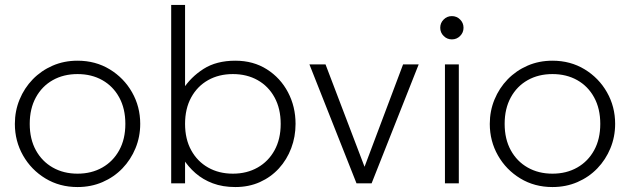

<svg xmlns="http://www.w3.org/2000/svg" viewBox="-20 -740 2543 775"><path d="M293 15Q220.5 15 163.2 -19.8Q106 -54.5 73 -112.5Q40 -170.5 40 -240Q40 -292 59 -338.2Q78 -384.5 112.2 -419.8Q146.5 -455 192.5 -475Q238.5 -495 293 -495Q365.5 -495 422.8 -460.2Q480 -425.5 513 -367.5Q546 -309.5 546 -240Q546 -188 527 -141.8Q508 -95.5 474 -60.2Q440 -25 393.8 -5Q347.5 15 293 15ZM293 -39Q349.5 -39 393 -63.8Q436.5 -88.5 461.2 -133.5Q486 -178.5 486 -240Q486 -301.5 461.2 -346.8Q436.5 -392 393 -416.5Q349.5 -441 293 -441Q236.5 -441 193 -416.5Q149.5 -392 124.8 -346.8Q100 -301.5 100 -240Q100 -178.5 124.8 -133.5Q149.5 -88.5 193 -63.8Q236.5 -39 293 -39Z M930 15Q879 15 839 0Q799 -15 769 -41.2Q739 -67.5 718 -101L727 -113V0H671V-720H727V-367L718 -379Q749.5 -428.5 801.5 -461.8Q853.5 -495 930 -495Q1002.5 -495 1057.2 -460.2Q1112 -425.5 1142.5 -367.5Q1173 -309.5 1173 -240Q1173 -188 1155.5 -141.8Q1138 -95.5 1105.8 -60.2Q1073.5 -25 1029 -5Q984.5 15 930 15ZM920 -39Q976.5 -39 1020 -63.8Q1063.5 -88.5 1088.2 -133.5Q1113 -178.5 1113 -240Q1113 -301.5 1088.2 -346.8Q1063.5 -392 1020 -416.5Q976.5 -441 920 -441Q863.5 -441 820 -416.5Q776.5 -392 751.8 -346.8Q727 -301.5 727 -240Q727 -178.5 751.8 -133.5Q776.5 -88.5 820 -63.8Q863.5 -39 920 -39Z M1419 0 1229 -480H1294L1459 -47H1444L1607 -480H1670L1480 0Z M1776 0V-480H1832V0ZM1804 -581Q1784.5 -581 1770.8 -594.8Q1757 -608.5 1757 -628Q1757 -647.5 1770.8 -661.2Q1784.5 -675 1804 -675Q1823.5 -675 1837.2 -661.2Q1851 -647.5 1851 -628Q1851 -608.5 1837.2 -594.8Q1823.5 -581 1804 -581Z M2210 15Q2137.5 15 2080.2 -19.8Q2023 -54.5 1990 -112.5Q1957 -170.5 1957 -240Q1957 -292 1976 -338.2Q1995 -384.5 2029.2 -419.8Q2063.5 -455 2109.5 -475Q2155.5 -495 2210 -495Q2282.5 -495 2339.8 -460.2Q2397 -425.5 2430 -367.5Q2463 -309.5 2463 -240Q2463 -188 2444 -141.8Q2425 -95.5 2391 -60.2Q2357 -25 2310.8 -5Q2264.5 15 2210 15ZM2210 -39Q2266.5 -39 2310 -63.8Q2353.5 -88.5 2378.2 -133.5Q2403 -178.5 2403 -240Q2403 -301.5 2378.2 -346.8Q2353.5 -392 2310 -416.5Q2266.5 -441 2210 -441Q2153.5 -441 2110 -416.5Q2066.5 -392 2041.8 -346.8Q2017 -301.5 2017 -240Q2017 -178.5 2041.8 -133.5Q2066.5 -88.5 2110 -63.8Q2153.5 -39 2210 -39Z"/></svg>

Font: Geologica Roman Thin
Style: Regular
Weight: 250
Designer: Sindre Bremnes, Frode Helland
Foundry: Monokrom Skriftforlag AS
Version: Version 1.010;gftools[0.9.28]